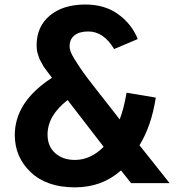

<svg xmlns="http://www.w3.org/2000/svg" viewBox="-20 -803 775 842"><path d="M188.5 -212.9Q188.5 -161.1 222.2 -131.3Q255.9 -101.6 308.6 -101.6Q377 -101.6 434.6 -159.2L276.4 -364.3Q188.5 -295.9 188.5 -212.9ZM44.9 -210.9Q44.9 -356.4 208 -461.9L199.2 -473.6Q189.5 -486.3 188 -488.3Q186.5 -490.2 178.2 -501.5Q169.9 -512.7 168 -517.1Q166 -521.5 159.7 -532.2Q153.3 -543 151.4 -549.8Q149.4 -556.6 146 -566.4Q142.6 -576.2 141.6 -585.4Q140.6 -594.7 140.6 -604.5Q140.6 -686.5 198.7 -734.9Q256.8 -783.2 354.5 -783.2Q440.4 -783.2 499.5 -739.7Q558.6 -696.3 584 -631.8L480.5 -587.9Q434.6 -665 367.2 -665Q328.1 -665 306.6 -647.9Q285.2 -630.9 285.2 -599.6Q285.2 -589.8 290 -576.2Q294.9 -562.5 307.1 -543Q319.3 -523.4 331.1 -505.9Q342.8 -488.3 365.2 -458.5Q387.7 -428.7 405.3 -406.7Q422.9 -384.8 453.6 -345.2Q484.4 -305.7 504.9 -279.3Q522.5 -324.2 535.2 -396.5L663.1 -375Q644.5 -252 591.8 -166L723.6 0H554.7L510.7 -55.7Q427.7 18.6 308.6 18.6Q184.6 18.6 114.7 -47.9Q44.9 -114.3 44.9 -210.9Z"/></svg>

Font: Gothic A1 ExtraBold
Style: Regular
Weight: 800
Designer: HanYang I&C Co.,Ltd.
Foundry: HanYang I&C Co.,Ltd.
Version: Version 2.50